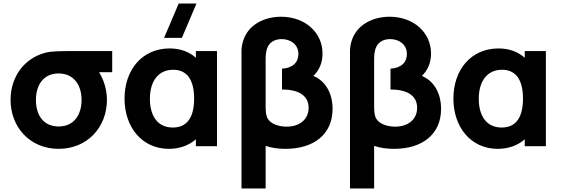

<svg xmlns="http://www.w3.org/2000/svg" viewBox="-20 -830 3189 1090"><path d="M313 15C475 15 587 -107 587 -263C587 -322 569 -377 542.5 -420H617V-540H393C325 -540 276 -540 239 -531C118 -500 40 -395 40 -263C40 -108 150 15 313 15ZM184 -263C184 -344 224 -413 313 -413C399 -413 443 -347 443 -263C443 -178 400 -112 313 -112C228 -112 184 -174 184 -263Z M939 15C1000 15 1053 -5 1092 -39V0H1212V-540H1092V-502C1054 -536 1003.5 -555 943 -555C788 -555 687 -435 687 -270C687 -108 786 15 939 15ZM831 -269C831 -372 881 -434 963 -434C1048 -434 1082 -368 1082 -270C1082 -172 1048 -106 961 -106C869 -106 831 -180 831 -269ZM911.5 -615H1012.5L1095.5 -810H994.5Z M1351 -540V240H1488V-2C1522 10 1560 15 1601 15C1761 15 1868 -67 1868 -212C1868 -299 1829 -370 1759 -399C1795 -433 1811 -478 1811 -526C1811 -646 1711 -735 1576 -735C1484 -735 1388 -693 1359 -594C1353 -572 1351 -555 1351 -540ZM1488 -225V-493C1488 -506 1488 -540 1501 -566C1518 -599 1552 -608 1579 -608C1628 -608 1674 -579 1674 -523C1674 -476 1642 -444 1581 -440V-322C1670 -322 1732 -291 1732 -218C1732 -152 1681 -111 1607 -111C1563 -111 1510 -126 1495 -167C1488 -186 1488 -215 1488 -225Z M1967 -540V240H2104V-2C2138 10 2176 15 2217 15C2377 15 2484 -67 2484 -212C2484 -299 2445 -370 2375 -399C2411 -433 2427 -478 2427 -526C2427 -646 2327 -735 2192 -735C2100 -735 2004 -693 1975 -594C1969 -572 1967 -555 1967 -540ZM2104 -225V-493C2104 -506 2104 -540 2117 -566C2134 -599 2168 -608 2195 -608C2244 -608 2290 -579 2290 -523C2290 -476 2258 -444 2197 -440V-322C2286 -322 2348 -291 2348 -218C2348 -152 2297 -111 2223 -111C2179 -111 2126 -126 2111 -167C2104 -186 2104 -215 2104 -225Z M2806 15C2867 15 2920 -5 2959 -39V0H3079V-540H2959V-502C2921 -536 2870.5 -555 2810 -555C2655 -555 2554 -435 2554 -270C2554 -108 2653 15 2806 15ZM2698 -269C2698 -372 2748 -434 2830 -434C2915 -434 2949 -368 2949 -270C2949 -172 2915 -106 2828 -106C2736 -106 2698 -180 2698 -269Z"/></svg>

Font: Eudonet ExtraBold
Style: Regular
Weight: 800
Designer: Mikhail Sharanda
Foundry: Mikhail Sharanda
Version: Version 4.503;Glyphs 3.1.2 (3151)